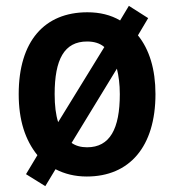

<svg xmlns="http://www.w3.org/2000/svg" viewBox="-20 -594 597 657"><path d="M512 -272C512 -357 491 -425 452 -473L487 -532L421 -574L391 -524C359 -543 321 -552 279 -552C132 -552 44 -453 44 -272C44 -183 66 -115 108 -63L69 2L135 43L170 -15C201 1 236 10 277 10C423 10 512 -92 512 -272ZM167 -272C167 -391 200 -452 278 -452C302 -452 322 -446 337 -433L179 -176C171 -201 167 -233 167 -272ZM390 -272C390 -153 356 -90 278 -90C257 -90 239 -95 225 -105L380 -359C386 -335 390 -306 390 -272Z"/></svg>

Font: Noto Sans Gujarati UI SemiCondensed SemiBold
Style: Regular
Weight: 600
Width: 4
Designer: Jelle Bosma - Monotype Design Team, Universal Thirst
Foundry: Monotype Imaging Inc.
Version: Version 2.106